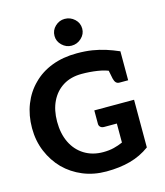

<svg xmlns="http://www.w3.org/2000/svg" viewBox="-137 -1060 1006 1171"><g transform="rotate(-15 366.0 -474.5)"><path d="M389 8Q309 8 241.5 -20Q174 -48 124 -98Q75 -148 46.5 -216Q18 -284 18 -364Q18 -445 45 -513.5Q72 -582 122 -631Q171 -681 241.5 -708Q312 -735 399 -735Q454 -735 497 -728Q540 -721 579.5 -708.5Q619 -696 660 -678V-582L584 -572Q545 -591 495.5 -598.5Q446 -606 396 -606Q327 -606 278 -575.5Q229 -545 202.5 -490.5Q176 -436 176 -363Q176 -287 203.5 -230.5Q231 -174 282 -142.5Q333 -111 400 -111Q438 -111 468 -118.5Q498 -126 525 -138V-258H445Q430 -258 421.5 -266Q413 -274 413 -286V-371H664V-70Q608 -29 540.5 -10.5Q473 8 389 8ZM556 -605 660 -582V-495H606Q591 -495 583 -504Q575 -513 571 -530ZM382 -788Q348 -788 322 -813Q296 -838 296 -872Q296 -908 322 -932.5Q348 -957 382 -957Q418 -957 444.5 -932.5Q471 -908 471 -872Q471 -838 444.5 -813Q418 -788 382 -788Z"/></g></svg>

Font: Aleo ExtraBold
Style: Regular
Weight: 800
Designer: Alessio Laiso
Foundry: Alessio Laiso
Version: Version 2.001;gftools[0.9.29]